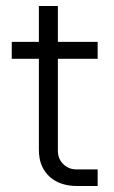

<svg xmlns="http://www.w3.org/2000/svg" viewBox="-20 -617 377 637"><path d="M233 0Q209 0 186.5 -7Q164 -14 146.5 -29Q129 -44 119 -66.5Q109 -89 109 -121V-597H172V-117Q172 -90 190 -72.5Q208 -55 233 -55H304V0ZM19 -422V-478H304V-422Z"/></svg>

Font: SUSE Light
Style: Regular
Weight: 300
Designer: Rene Bieder
Foundry: SUSE
Version: Version 1.000